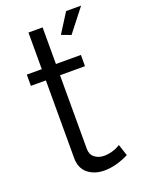

<svg xmlns="http://www.w3.org/2000/svg" viewBox="-141 -795 643 867"><g transform="rotate(-20 181.0 -362.0)"><path d="M362 -730 276 -620 231 -637 290 -730ZM307 -80 325 -25Q263 6 207 6Q160 6 128.5 -19.5Q97 -45 97 -94V-467H25V-521H97V-697H165V-521H285V-467H165V-113Q165 -86 183.5 -71.5Q202 -57 228 -57Q270 -57 307 -80Z"/></g></svg>

Font: Raleway
Style: Regular
Weight: 400
Designer: Matt McInerney, Pablo Impallari, Rodrigo Fuenzalida
Foundry: Matt McInerney, Pablo Impallari, Rodrigo Fuenzalida
Version: Version 1.000;PS 001.001;hotconv 1.0.56; ttfautohint (v1.5)